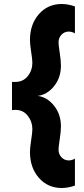

<svg xmlns="http://www.w3.org/2000/svg" viewBox="-20 -735 420 961"><path d="M40 -325H57Q96 -325 119 -354Q142 -383 142 -421Q142 -437 136 -475Q130 -513 130 -535Q130 -613 174.5 -664Q219 -715 289 -715Q320 -715 355 -703V-568Q340 -577 324 -577Q303 -577 288 -561.5Q273 -546 273 -522Q273 -510 279 -470.5Q285 -431 285 -407Q285 -346 250.5 -303.5Q216 -261 169 -255Q216 -249 250.5 -206Q285 -163 285 -102Q285 -78 279 -38.5Q273 1 273 13Q273 37 288 52.5Q303 68 324 68Q340 68 355 59V194Q320 206 289 206Q219 206 174.5 155Q130 104 130 26Q130 4 136 -34Q142 -72 142 -88Q142 -126 119 -155.5Q96 -185 57 -185L40 -184Z"/></svg>

Font: Hind Bold
Style: Regular
Weight: 700
Designer: Manushi Parikh, Satya Rajpurohit
Foundry: Indian Type Foundry
Version: Version 1.201;PS 1.0;hotconv 1.0.78;makeotf.lib2.5.61930; tt